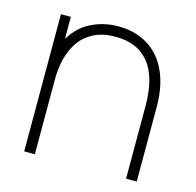

<svg xmlns="http://www.w3.org/2000/svg" viewBox="-86 -641 745 730"><g transform="rotate(15 286.5 -276.0)"><path d="M513 0H471V-286Q471 -344 459.2 -386.2Q447.5 -428.5 424.5 -456.2Q401.5 -484 368.8 -497.5Q336 -511 294 -511Q244.5 -511 209.8 -493.8Q175 -476.5 153.5 -446.5Q132 -416.5 122 -377.5Q112 -338.5 112 -295L73 -294Q73 -386.5 103.5 -443.2Q134 -500 184.2 -526Q234.5 -552 294 -552Q335 -552 369.2 -540.5Q403.5 -529 430.2 -507.2Q457 -485.5 475.5 -454Q494 -422.5 503.5 -382.2Q513 -342 513 -294ZM112 0H70V-540H109V-430H112Z"/></g></svg>

Font: Manrope Variable Light
Style: Regular
Weight: 200
Designer: Mikhail Sharanda
Foundry: Mikhail Sharanda
Version: Version 4.505